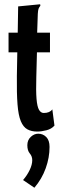

<svg xmlns="http://www.w3.org/2000/svg" viewBox="-20 -604 290 899"><path d="M154 12Q127 12 108 1.5Q89 -9 77.5 -36.5Q66 -64 62 -115.5Q58 -167 59 -248L61 -359H20V-451H63L65 -574L158 -583L168 -584L169 -577Q163 -570 160.5 -563Q158 -556 157 -539L154 -451H214V-359H153L150 -243Q148 -178 151 -141.5Q154 -105 162.5 -90Q171 -75 185 -75Q213 -75 225 -92L235 -16Q221 0 197.5 6Q174 12 154 12ZM141 275 88 239Q107 217 119 192Q131 167 131 146Q131 128 119.5 114.5Q108 101 108 76Q108 52 124 37Q140 22 159 22Q181 22 196.5 37.5Q212 53 212 84Q212 134 194 184Q176 234 141 275Z"/></svg>

Font: Inconsolata UltraCondensed Black
Style: Regular
Weight: 900
Width: 1
Monospace: yes
Designer: Raph Levien, Cyreal, Brenton Simpson
Foundry: Raph Levien, Cyreal, Google
Version: Version 3.001; ttfautohint (v1.8.2.53-6de2)